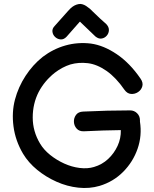

<svg xmlns="http://www.w3.org/2000/svg" viewBox="-20 -945 779 974"><path d="M485 -2Q555 -23 605 -73.5Q655 -124 678 -190.5Q701 -257 690 -328V-335Q690 -356 675.5 -370.5Q661 -385 640 -385Q527 -385 402 -379Q377 -378 365.5 -362Q354 -346 355 -326.5Q356 -307 369 -292.5Q382 -278 406 -279Q506 -284 593 -285Q594 -243 576.5 -205Q559 -167 528.5 -138.5Q498 -110 457 -98Q424 -88 384 -93Q344 -98 305.5 -115.5Q267 -133 234.5 -159Q202 -185 183 -217Q146 -279 146 -349Q146 -419 176 -478Q206 -535 258 -576Q296 -605 337 -618Q379 -630 425.5 -624.5Q472 -619 521 -585Q569 -551 611 -490Q625 -470 644.5 -468.5Q664 -467 680.5 -478Q697 -489 702 -507.5Q707 -526 693 -546Q639 -625 572.5 -670Q506 -715 441 -724Q375 -732 312.5 -714.5Q250 -697 196 -656Q146 -616 109.5 -560Q73 -504 56 -440Q39 -376 48.5 -303.5Q58 -231 97 -165Q124 -120 168.5 -83.5Q213 -47 267 -23Q321 1 377.5 7Q434 13 485 -2ZM318 -759 384 -834 386 -835 392 -829Q437 -785 464 -760Q480 -747 495.5 -749.5Q511 -752 521.5 -764Q532 -776 532.5 -792Q533 -808 519 -823Q493 -845 450 -887Q435 -903 426 -908Q408 -923 389 -925Q368 -925 348 -911Q338 -904 324 -888L258 -814Q244 -800 246 -784Q248 -768 260 -757Q272 -746 288 -745Q304 -744 318 -759Z"/></svg>

Font: Balsamiq Sans
Style: Regular
Weight: 400
Designer: Michael Angeles
Foundry: Balsamiq SRL
Version: Version 1.020; ttfautohint (v1.8.4.7-5d5b);gftools[0.9.26]